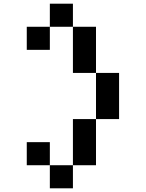

<svg xmlns="http://www.w3.org/2000/svg" viewBox="-20 -895 790 1040"><path d="M250 -875H375V-750H250ZM375 -750H500V-500H375ZM500 -500H625V-250H500ZM500 -250V0H375V-250ZM375 0V125H250V0ZM250 0H125V-125H250ZM250 -750V-625H125V-750Z"/></svg>

Font: Dogica Pixel
Style: Regular
Weight: 400
Designer: Roberto Mocci
Version: Version 001.000